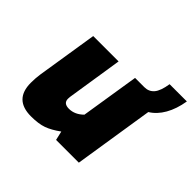

<svg xmlns="http://www.w3.org/2000/svg" viewBox="-152 -840 1038 1038"><g transform="rotate(45 367.5 -320.5)"><path d="M628 -459 556 0H382L370 -52Q326 -20 289.5 -7Q253 6 196 6Q67 6 67 -122Q67 -158 72 -191L127 -539H321L271 -218Q270 -213 270 -203Q270 -168 312 -168Q357 -168 394 -205L447 -539H518Q552 -539 573 -563.5Q594 -588 603 -647H735Q724 -580 696.5 -532Q669 -484 628 -459Z"/></g></svg>

Font: Exo Black
Style: Italic
Weight: 900
Italic angle: -9°
Designer: Natanael Gama
Foundry: Natanael Gama
Version: Version 1.500; ttfautohint (v1.6)